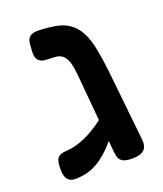

<svg xmlns="http://www.w3.org/2000/svg" viewBox="-115 -662 634 748"><g transform="rotate(-20 202.0 -288.0)"><path d="M306 9Q279 9 266.5 1.5Q254 -6 250.5 -18.5Q247 -31 246 -46L222 -311Q219 -345 216.5 -373Q214 -401 208 -421.5Q202 -442 190 -453.5Q178 -465 155 -466Q135 -467 121 -467.5Q107 -468 99 -473Q89 -478 84.5 -488.5Q80 -499 81 -515L83 -547Q85 -568 97 -577Q109 -586 135 -585Q142 -585 155.5 -584Q169 -583 182 -581Q226 -577 254 -558.5Q282 -540 297.5 -509.5Q313 -479 321 -438Q329 -397 335 -346L366 -51Q370 -21 356 -6Q342 9 306 9ZM97 6Q76 9 61 7Q46 5 37.5 -6.5Q29 -18 28 -42Q27 -79 36.5 -92.5Q46 -106 74 -107Q94 -108 114.5 -113.5Q135 -119 155 -128Q175 -137 196 -150Q217 -163 238 -179.5Q259 -196 282 -216L283 -139Q267 -117 250.5 -96.5Q234 -76 217 -59Q200 -42 181.5 -28.5Q163 -15 142 -6Q121 3 97 6Z"/></g></svg>

Font: Fredoka SemiCondensed Medium
Style: Regular
Weight: 500
Width: 4
Designer: Ben Nathan
Foundry: Milena B. Brandão, Ben Nathan
Version: Version 2.001